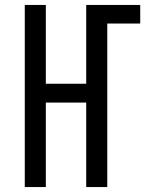

<svg xmlns="http://www.w3.org/2000/svg" viewBox="-20 -755 616 775"><path d="M80 0H165V-341H328V0H413V-660H546V-735H328V-417H165V-735H80Z"/></svg>

Font: Iosevka Sparkle
Style: Regular
Weight: 400
Designer: Belleve Invis
Foundry: Belleve Invis
Version: Version 4.5.0; ttfautohint (v1.8.3)